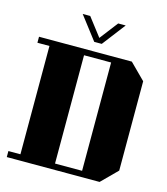

<svg xmlns="http://www.w3.org/2000/svg" viewBox="-142 -1123 1075 1233"><g transform="rotate(15 395.0 -507.0)"><path d="M740 -697V-103L637 0H20V-40H100V-760H20V-800H637ZM330 -760V-40H510V-760ZM539 -1014 421 -860H371L253 -1014H303L396 -893L489 -1014Z"/></g></svg>

Font: Kumar One
Style: Regular
Weight: 400
Designer: Parimal Parmar
Foundry: Indian Type Foundry
Version: Version 1.001;PS 1.001;hotconv 1.0.88;makeotf.lib2.5.647800